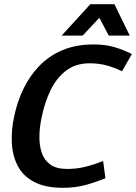

<svg xmlns="http://www.w3.org/2000/svg" viewBox="-20 -887 649 916"><path d="M300 -81Q345 -81 386 -91Q427 -101 472 -119L483 -37Q441 -19 390.5 -5Q340 9 281 9Q197 9 144 -18.5Q91 -46 65.5 -94Q40 -142 36.5 -204Q33 -266 48 -333Q62 -401 91.5 -462.5Q121 -524 167 -572Q213 -620 277.5 -647.5Q342 -675 427 -675Q485 -675 530 -661Q575 -647 609 -629L562 -547Q525 -565 488.5 -575Q452 -585 407 -585Q340 -585 294 -549Q248 -513 220.5 -455Q193 -397 180 -333Q169 -285 168 -240Q167 -195 179 -159Q191 -123 220 -102Q249 -81 300 -81ZM274 -717 411 -867H526L599 -717H499L454 -802L374 -717Z"/></svg>

Font: Epunda Sans SemiBold
Style: Italic
Weight: 600
Italic angle: -12.0243°
Designer: Simon Atzbach
Foundry: typofactur
Version: Version 2.204; ttfautohint (v1.8.4.7-5d5b)